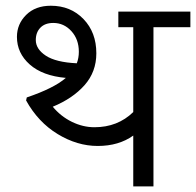

<svg xmlns="http://www.w3.org/2000/svg" viewBox="-20 -666 700 686"><path d="M456.1 0V-181.6Q404.3 -144.5 329.1 -144.5Q255.9 -144.5 186 -187Q116.2 -229.5 73.2 -307.1L75.7 -317.9Q172.4 -350.6 215.3 -387.7Q132.3 -395 86.4 -435.5Q40.5 -476.1 40.5 -534.2Q40.5 -580.1 73.5 -612.8Q106.4 -645.5 161.6 -645.5Q232.4 -645.5 278.3 -597.9Q324.2 -550.3 324.2 -475.6Q324.2 -409.2 282 -361.6Q239.7 -314 168.5 -284.7Q197.3 -250 236.8 -230.7Q276.4 -211.4 317.4 -211.4Q400.4 -211.4 456.1 -265.6V-568.8H402.8V-624.5H660.2V-568.8H528.3V0ZM107.9 -522.9Q107.9 -490.7 143.8 -467Q179.7 -443.4 254.4 -439.9Q261.7 -459 261.7 -481Q261.7 -525.4 235.1 -554.7Q208.5 -584 170.4 -584Q140.6 -584 124.3 -567.1Q107.9 -550.3 107.9 -522.9Z"/></svg>

Font: Khula Regular
Style: Regular
Weight: 400
Designer: Erin McLaughlin, Steve Matteson
Version: Version 1.000;PS 1.0;hotconv 1.0.72;makeotf.lib2.5.5900